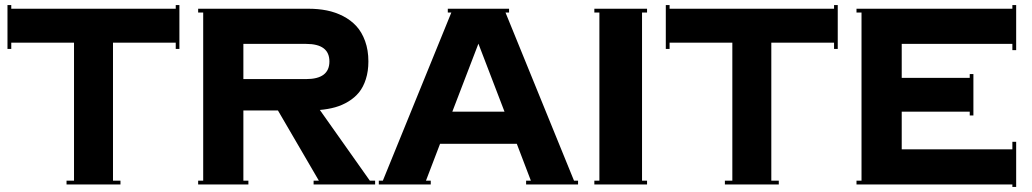

<svg xmlns="http://www.w3.org/2000/svg" viewBox="-20 -735 4113 765"><path d="M245.1 0V-15.1H274.9V-564.9H24.9V-540H9.8V-714.8H24.9V-700.2H680.2V-714.8H694.8V-540H680.2V-564.9H430.2V-15.1H460V0Z M769.5 0V-15.1H789.6V-685.1H769.5V-700.2H1209.5Q1248 -700.2 1282.2 -693.4Q1316.4 -686.5 1347.2 -670.7Q1377.9 -654.8 1399.9 -630.9Q1421.9 -606.9 1434.8 -571Q1447.8 -535.2 1447.8 -490.2Q1447.8 -451.2 1437.7 -419.7Q1427.7 -388.2 1410.4 -366.9Q1393.1 -345.7 1368.2 -330.6Q1343.3 -315.4 1315.4 -307.6Q1287.6 -299.8 1254.4 -296.9L1453.6 -15.1H1474.6V0H1229.5V-15.1H1250.5L1087.4 -294.9H949.7V-15.1H969.7V0ZM1199.7 -560.1H949.7V-419.9H1199.7Q1292.5 -419.9 1292.5 -490.2Q1292.5 -560.1 1199.7 -560.1Z M1489.3 0V-15.1H1505.4L1778.3 -685.1H1764.2V-700.2H2008.3V-685.1H1994.1L2267.1 -15.1H2283.2V0H2076.2V-15.1H2095.2L2039.1 -162.1H1733.4L1677.2 -15.1H1696.3V0ZM1886.2 -561 1782.2 -290H1990.2Z M2348.1 0V-15.1H2368.2V-685.1H2348.1V-700.2H2558.1V-685.1H2538.1V-15.1H2558.1V0Z M2868.2 0V-15.1H2897.9V-564.9H2647.9V-540H2632.8V-714.8H2647.9V-700.2H3303.2V-714.8H3317.9V-540H3303.2V-564.9H3053.2V-15.1H3083V0Z M3392.6 0V-15.1H3412.6V-685.1H3392.6V-700.2H4013.7V-714.8H4028.8V-535.2H4013.7V-560.1H3572.8V-424.8H3843.8V-439.9H3858.4V-274.9H3843.8V-290H3572.8V-140.1H4013.7V-169.9H4028.8V9.8H4013.7V0Z"/></svg>

Font: Copperplate CC
Style: Bold
Weight: 700
Designer: indestructible type*
Foundry: Cowboy Collective
Version: Version 1.000